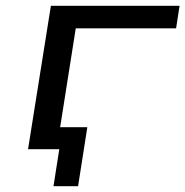

<svg xmlns="http://www.w3.org/2000/svg" viewBox="-20 -516 641 664"><path d="M165 128 185 0H82L93 -76H282L250 128ZM77 0 156 -496H601L589 -418H242L176 0Z"/></svg>

Font: Nunito Sans 7pt Expanded
Style: Italic
Weight: 400
Width: 7
Italic angle: -9°
Designer: Vernon Adams
Foundry: Vernon Adams
Version: Version 3.101;gftools[0.9.27]